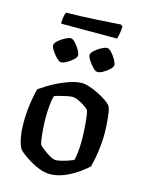

<svg xmlns="http://www.w3.org/2000/svg" viewBox="-125 -921 756 997"><g transform="rotate(15 252.5 -423.0)"><path d="M242 0Q216 0 187.5 -10.5Q159 -21 134 -36Q109 -51 91.5 -64.5Q74 -78 69 -85Q58 -100 50 -137.5Q42 -175 42 -220Q42 -278 49.5 -329Q57 -380 66 -409Q79 -418 103.5 -433.5Q128 -449 159 -464Q190 -479 222.5 -489.5Q255 -500 285 -500Q301 -500 324.5 -492Q348 -484 372.5 -472Q397 -460 416 -447Q435 -434 443 -424Q451 -413 455 -386.5Q459 -360 461 -330Q463 -300 463 -277Q463 -224 455.5 -174.5Q448 -125 439 -94Q424 -79 392.5 -56.5Q361 -34 321.5 -17Q282 0 242 0ZM253 -78Q265 -78 285 -83Q305 -88 322.5 -94.5Q340 -101 347 -104Q352 -120 355 -150Q358 -180 358 -210Q358 -245 355.5 -280Q353 -315 349.5 -340.5Q346 -366 343 -371Q340 -376 324 -387.5Q308 -399 288 -408.5Q268 -418 252 -418Q243 -418 223.5 -414Q204 -410 185 -405Q166 -400 158 -396Q153 -381 149.5 -346.5Q146 -312 146 -281Q146 -247 148.5 -215Q151 -183 154.5 -161Q158 -139 161 -134Q165 -129 182 -115.5Q199 -102 219.5 -90Q240 -78 253 -78ZM344 -576Q334 -576 319.5 -590.5Q305 -605 293.5 -623Q282 -641 282 -651Q282 -662 297.5 -676Q313 -690 332 -700Q351 -710 362 -710Q372 -710 385.5 -695.5Q399 -681 409.5 -662.5Q420 -644 420 -633Q420 -623 406 -609.5Q392 -596 374 -586Q356 -576 344 -576ZM148 -576Q139 -576 124 -590.5Q109 -605 97.5 -623Q86 -641 86 -651Q86 -662 101.5 -676Q117 -690 136.5 -700Q156 -710 166 -710Q176 -710 190 -695.5Q204 -681 214.5 -662.5Q225 -644 225 -633Q225 -623 210.5 -609.5Q196 -596 178 -586Q160 -576 148 -576ZM97 -770Q97 -795 100.5 -811Q104 -827 108 -832Q139 -832 181.5 -833.5Q224 -835 267.5 -837.5Q311 -840 346.5 -842.5Q382 -845 399 -846L409 -837Q408 -815 404.5 -796.5Q401 -778 398 -770Z"/></g></svg>

Font: Texturina 72pt SemiBold
Style: Regular
Weight: 600
Designer: Guillermo Torres Carreño
Foundry: Omnibus-Type
Version: Version 1.002; ttfautohint (v1.8.3)